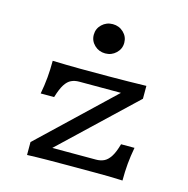

<svg xmlns="http://www.w3.org/2000/svg" viewBox="-96 -721 795 813"><g transform="rotate(15 302.0 -314.5)"><path d="M92.8 0V-56.5L408.8 -356.9H225.8Q206.7 -356.9 191.5 -349.8Q176.2 -342.8 163.8 -323.5Q151.4 -304.2 140.1 -266.5H81.2Q88.4 -304.7 91.5 -339.5Q94.6 -374.2 94.6 -413.3Q125.4 -412.5 155.9 -411.7Q186.3 -410.9 216.5 -410.9H225.8H341Q386.8 -410.9 426.2 -411.7Q465.6 -412.5 505.2 -413.3V-356.9L188.4 -56.5H379.9Q399 -56.5 414.2 -63.5Q429.5 -70.5 442.3 -89.8Q455.1 -109.1 465.6 -146.8H524.5Q517.4 -108.6 514.2 -73.9Q511.1 -39.2 511.1 0Q481 -1.6 450.6 -2Q420.1 -2.4 389.2 -2.4H379.9H264.7Q222 -2.4 178 -2Q134 -1.6 92.8 0ZM300.7 -500.9Q273 -500.9 253.4 -519.6Q233.9 -538.3 233.9 -565Q233.9 -591.8 253.4 -610.5Q273 -629.1 300.7 -629.1Q328.5 -629.1 348 -610.5Q367.6 -591.8 367.6 -565Q367.6 -538.3 348 -519.6Q328.5 -500.9 300.7 -500.9Z"/></g></svg>

Font: Playfair 5pt SemiExpanded Light
Style: Regular
Weight: 300
Width: 6
Designer: Claus Eggers Sørensen
Foundry: Claus Eggers Sørensen
Version: Version 2.203